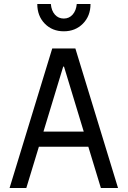

<svg xmlns="http://www.w3.org/2000/svg" viewBox="-20 -943 640 963"><path d="M301 -609H297L198 -283H400ZM423 -207H175L112 0H28L242 -700H358L572 0H486ZM167 -923H235Q238 -889 255.5 -869.5Q273 -850 300 -850Q327 -850 344.5 -870Q362 -890 365 -923H434Q434 -863 396 -824.5Q358 -786 300 -786Q242 -786 204.5 -824.5Q167 -863 167 -923Z"/></svg>

Font: CommitMono
Style: 450Regular
Weight: 450
Designer: Eigil Nikolajsen
Foundry: Eigil Nikolajsen
Version: Version 1.002